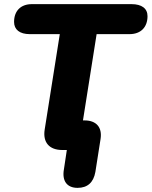

<svg xmlns="http://www.w3.org/2000/svg" viewBox="-20 -725 733 928"><path d="M355 183C403 183 432 157 441 106L466 -53C475 -110 445 -143 389 -143H381L447 -560H606C660 -560 693 -593 693 -647C693 -684 665 -705 616 -705H134C81 -705 48 -673 48 -619C48 -582 75 -560 124 -560H269L196 -99C186 -36 219 0 281 0H303L289 93C279 149 303 183 355 183Z"/></svg>

Font: SN Pro Heavy
Style: Italic
Weight: 800
Italic angle: -9°
Designer: Tobias Whetton
Foundry: Supernotes
Version: Version 1.001;Glyphs 3.2 (3249)